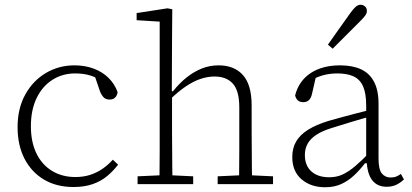

<svg xmlns="http://www.w3.org/2000/svg" viewBox="-20 -775 1734 808"><path d="M289 12Q218 12 165.5 -19Q113 -50 83.5 -106.5Q54 -163 54 -240Q54 -319 86.5 -377.5Q119 -436 173.5 -468Q228 -500 293 -500Q338 -500 375 -486Q412 -472 437.5 -446.5Q463 -421 475 -387Q473 -373 464.5 -364.5Q456 -356 441 -356Q425 -356 416 -365.5Q407 -375 401 -390L374 -469L415 -430Q389 -448 361 -457Q333 -466 296 -466Q243 -466 200.5 -439Q158 -412 134 -362Q110 -312 110 -244Q110 -177 133.5 -129Q157 -81 199.5 -55.5Q242 -30 297 -30Q331 -30 359 -39Q387 -48 410.5 -64Q434 -80 455 -103L477 -82Q457 -56 431.5 -34.5Q406 -13 371 -0.5Q336 12 289 12Z M559 0V-33L669 -38H687L793 -33V0ZM651 0Q651 -30 651.5 -67Q652 -104 652 -143Q652 -182 652 -215V-684L555 -690V-720L685 -740L705 -736L704 -608L703 -381L704 -376V-215Q704 -182 704.5 -143Q705 -104 705 -67Q705 -30 706 0ZM896 0V-33L1004 -38H1022L1129 -33V0ZM986 0Q986 -30 986.5 -67Q987 -104 987 -142.5Q987 -181 987 -215V-323Q987 -393 960 -423Q933 -453 883 -453Q854 -453 824 -443Q794 -433 761.5 -411Q729 -389 693 -354L687 -391H708Q736 -426 766.5 -450Q797 -474 830 -487Q863 -500 900 -500Q966 -500 1002.5 -459Q1039 -418 1039 -331V-215Q1039 -181 1039.5 -142.5Q1040 -104 1040 -67Q1040 -30 1041 0Z M1348 13Q1288 13 1249 -20.5Q1210 -54 1210 -114Q1210 -152 1226.5 -180Q1243 -208 1276.5 -229Q1310 -250 1362 -266Q1393 -275 1423 -283Q1453 -291 1483.5 -299Q1514 -307 1543 -314V-286Q1502 -275 1459 -262Q1416 -249 1375 -236Q1336 -224 1311 -207.5Q1286 -191 1274.5 -170Q1263 -149 1263 -123Q1263 -78 1290.5 -53.5Q1318 -29 1366 -29Q1397 -29 1422.5 -41Q1448 -53 1475 -76Q1502 -99 1535 -133L1538 -88H1516Q1493 -58 1468.5 -35.5Q1444 -13 1415 0Q1386 13 1348 13ZM1607 11Q1568 11 1546.5 -16.5Q1525 -44 1523 -100L1521 -102V-331Q1521 -382 1508 -411.5Q1495 -441 1468 -453.5Q1441 -466 1400 -466Q1367 -466 1338.5 -458Q1310 -450 1284 -434L1312 -463L1293 -380Q1289 -362 1280 -353.5Q1271 -345 1256 -345Q1241 -345 1232.5 -353.5Q1224 -362 1222 -374Q1238 -435 1287.5 -467.5Q1337 -500 1411 -500Q1463 -500 1499 -483.5Q1535 -467 1554 -431Q1573 -395 1573 -339V-108Q1573 -62 1587 -45Q1601 -28 1624 -28Q1638 -28 1648.5 -32.5Q1659 -37 1667 -43L1680 -20Q1667 -7 1649 2Q1631 11 1607 11ZM1360 -587Q1376 -610 1392 -632.5Q1408 -655 1424 -677.5Q1440 -700 1455 -721Q1468 -739 1477.5 -747Q1487 -755 1497 -755Q1508 -755 1516 -748Q1524 -741 1524 -729Q1524 -719 1517 -709.5Q1510 -700 1494 -684Q1477 -667 1458 -648Q1439 -629 1419.5 -609.5Q1400 -590 1380 -570Z"/></svg>

Font: Source Serif 4 Light
Style: Regular
Weight: 300
Designer: Frank Grießhammer
Foundry: Adobe Systems Incorporated
Version: Version 4.004;hotconv 1.0.116;makeotfexe 2.5.65601